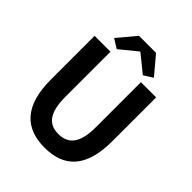

<svg xmlns="http://www.w3.org/2000/svg" viewBox="-259 -1100 1266 1266"><g transform="rotate(45 374.0 -467.0)"><path d="M252 -782 371 -879H376L496 -782L559 -822L453 -948H294L188 -822ZM375 14C556 14 661 -87 661 -333V-741H519V-320C519 -166 463 -114 375 -114C289 -114 235 -166 235 -320V-741H87V-333C87 -87 195 14 375 14Z"/></g></svg>

Font: Noto Sans JP
Style: Bold
Weight: 700
Designer: Ryoko NISHIZUKA  (kana, bopomofo & ideographs); Paul D. Hunt (Latin, Greek & Cyrillic); Sandoll Communications , Soo-you
Foundry: Adobe
Version: Version 2.002;hotconv 1.0.116;makeotfexe 2.5.65601